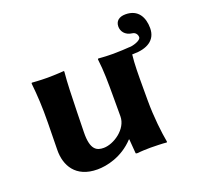

<svg xmlns="http://www.w3.org/2000/svg" viewBox="-105 -687 854 816"><g transform="rotate(-20 322.0 -279.5)"><path d="M619 -478C619 -526 598 -569 540 -569C510 -569 494 -554 494 -530C494 -510 507 -487 541 -483C555 -481 562 -469 562 -458C562 -442 522 -432 511 -432C509 -432 508 -432 507 -432C494 -431 462 -429 435 -429C401 -429 367 -432 367 -432L365 -429C372 -373 372 -325 372 -249V-169C372 -111 305 -67 260 -67C230 -67 201 -77 203 -159L205 -249C207 -324 208 -378 213 -429L212 -432C212 -432 172 -429 137 -429C103 -429 67 -432 67 -432L65 -429C71 -372 74 -321 73 -249L71 -126C70 -57 105 10 204 10C245 10 316 -4 372 -64H374L379 0C379 2 382 3 388 3C401 1 431 0 446 0C458 0 506 1 519 3L521 0C513 -43 504 -117 504 -192V-249C504 -310 504 -356 509 -399C511 -399 512 -399 514 -399C577 -399 619 -424 619 -478Z"/></g></svg>

Font: Libertinus Sans
Style: Bold
Weight: 700
Designer: Philipp H. Poll, Khaled Hosny
Foundry: Caleb Maclennan
Version: Version 7.050;RELEASE